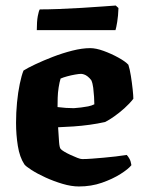

<svg xmlns="http://www.w3.org/2000/svg" viewBox="-20 -674 521 694"><path d="M265 0Q238 0 206 -9.5Q174 -19 144.5 -32.5Q115 -46 94 -59.5Q73 -73 68 -80Q51 -106 44.5 -146.5Q38 -187 38 -230Q38 -267 41.5 -303.5Q45 -340 51.5 -371Q58 -402 65 -419Q79 -428 107.5 -441.5Q136 -455 171 -468.5Q206 -482 241.5 -491Q277 -500 306 -500Q327 -500 354.5 -490Q382 -480 407.5 -466Q433 -452 444 -440Q449 -425 453 -400Q457 -375 459.5 -351.5Q462 -328 462 -317Q448 -299 429.5 -282.5Q411 -266 392.5 -253Q374 -240 360 -233Q333 -227 304 -223Q275 -219 246 -217Q217 -215 190 -214Q192 -180 193.5 -160.5Q195 -141 199 -136Q202 -132 212 -126Q222 -120 235 -114Q248 -108 259.5 -103.5Q271 -99 277 -99Q292 -99 312 -100.5Q332 -102 354.5 -104Q377 -106 398.5 -108.5Q420 -111 438 -114Q443 -109 448 -100Q453 -91 455 -77Q444 -63 415.5 -45Q387 -27 348.5 -13.5Q310 0 265 0ZM247 -283Q260 -284 273 -285.5Q286 -287 298.5 -289.5Q311 -292 321 -297Q321 -308 320 -324Q319 -340 317 -356.5Q315 -373 310 -384Q304 -392 297 -397.5Q290 -403 283.5 -405Q277 -407 273 -407Q266 -407 251.5 -404.5Q237 -402 222.5 -398Q208 -394 199 -390Q195 -377 192 -358Q189 -339 188.5 -320.5Q188 -302 188 -287Q203 -285 218 -284Q233 -283 247 -283ZM113 -565Q113 -597 116.6 -616Q120.2 -635 123.8 -640Q153.5 -640 193.6 -641.5Q233.6 -643 275 -645.5Q316.4 -648 349.7 -650.5Q383 -653 398.3 -654L408.2 -645Q407.3 -617 403.7 -595Q400.1 -573 397.4 -565Z"/></svg>

Font: Texturina Medium 12pt ExtraBold
Style: Regular
Weight: 800
Version: Version 1.002